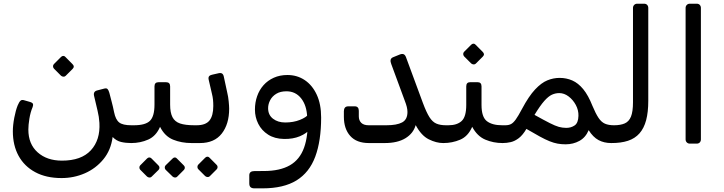

<svg xmlns="http://www.w3.org/2000/svg" viewBox="-20 -770 3905 1036"><path d="M312.2 190.8Q229 190.8 170.1 159Q111.2 127.3 80.2 70.7Q49.3 14.1 49.3 -61.7Q49.3 -94.1 57 -134.5Q64.8 -175 75.3 -201Q83 -219.3 90.1 -226.1Q97.1 -232.9 108.6 -229.5L139.4 -220.7Q155.1 -216.4 157.6 -209.7Q160.1 -203.1 156.2 -192.6Q144.2 -164.6 138.6 -129.9Q133 -95.3 133 -70.7Q133 7.4 183.2 52.1Q233.4 96.8 314.4 96.8Q418.8 96.8 470.2 41Q521.6 -14.8 516.4 -107.1Q514.6 -139.5 506.3 -173.2Q497.9 -206.9 488 -250.8Q481.3 -276.1 503.9 -281.9L541.3 -291.7Q554.5 -295.6 560.3 -289.5Q566.1 -283.4 570.1 -268.9Q576.2 -244.1 582.8 -220Q589.4 -195.9 595.6 -164.7Q603.8 -124.3 623.2 -109.2Q642.5 -94.1 688.6 -94.1H703.2Q718.2 -94.1 718.2 -79.1V-28.1Q718.2 1.9 687.8 1.9Q658.5 1.9 633.3 -4Q608.1 -9.9 587.7 -30.8Q578.6 40.1 537.7 89.7Q496.8 139.3 437.7 165.1Q378.6 190.8 312.2 190.8ZM334 -360.5Q329.2 -355.7 322 -356.2Q314.8 -356.7 309.2 -361.5L271.1 -399.7Q266.1 -405.4 266.1 -412.5Q266.1 -419.5 271.1 -424.4L309.2 -462.6Q314.8 -468.2 321.5 -468.3Q328.2 -468.4 333 -462.6L370.8 -424.4Q384.7 -411.2 372.2 -398.7Z M688 1.9Q673 1.9 673 -13.9V-64.1Q673 -94.1 703 -94.1Q764.5 -94.1 789.1 -118.1Q813.6 -142.2 813.6 -205.4V-303.9Q813.6 -326.4 835.5 -326.4H876.1Q898 -326.4 898 -303.9V-205.4Q898 -162.2 910.6 -137.8Q923.2 -113.4 951.6 -103.7Q980.1 -94.1 1028.6 -94.1Q1043.6 -94.1 1043.6 -79.1V-28.1Q1043.6 1.9 1013.6 1.9Q959 1.9 913.9 -16.5Q868.9 -34.9 843.6 -85.7Q822 -35.6 779.7 -16.9Q737.4 1.9 688 1.9ZM797.6 183.9Q793.1 188.4 786.1 187.9Q779.2 187.4 773.6 182.9L736.8 146Q732.2 141.2 732.1 134Q732 126.7 736.8 122L773.6 85.1Q779.2 79.6 785.7 79.6Q792.2 79.6 797.6 85.1L834.3 122Q839.9 126.7 840.4 134.1Q840.9 141.4 835.3 147ZM935.4 183.9Q930.8 188.4 924 187.9Q917.1 187.4 911.6 182.9L873.7 146Q869.1 141.2 869 133.9Q868.9 126.6 873.7 122L911.6 85.1Q917.1 79.6 923.5 79.6Q929.8 79.6 934.4 85.1L971.2 122Q976.8 126.7 977.3 134.1Q977.8 141.4 972.2 147Z M1016.4 1.9Q1007 1.9 1003 -4.2Q999 -10.2 999 -17.2V-72.2Q999 -86.2 1007 -90.1Q1015 -94.1 1029 -94.1H1040.8Q1089.7 -94.1 1110.3 -119.8Q1130.9 -145.6 1130.9 -198.1Q1130.9 -215.9 1129.4 -231.7Q1127.9 -247.4 1123.4 -264.9L1105.8 -340.9Q1103.4 -352.5 1108.2 -358.4Q1112.9 -364.4 1123.6 -366.7L1160.5 -375.1Q1182.8 -380.1 1187.6 -356.7L1206.5 -268.8Q1211.5 -248.7 1214 -222.7Q1216.5 -196.8 1216.5 -183.6Q1216.5 -100.5 1176.6 -49.3Q1136.7 1.9 1058.8 1.9ZM1111.6 181.2Q1106.8 185.8 1099.8 185.3Q1092.7 184.8 1087.2 180.2L1049.8 142.8Q1045.2 138.1 1045.2 130.7Q1045.2 123.4 1049.8 118.4L1087.2 81Q1092.7 75.4 1099.3 75.4Q1105.8 75.4 1110.6 81L1147.8 118.4Q1153.6 123.4 1154.1 130.7Q1154.6 138.1 1149 143.8Z M1352.5 246.3Q1339.3 246.3 1332.2 240.2Q1325.1 234 1325.1 219.5V175.6Q1325.1 164.3 1332.2 158.6Q1339.3 153 1353.8 153L1403.9 152.8Q1490.7 152.6 1544.1 121.9Q1597.5 91.3 1620.7 26.8Q1644 -37.7 1640.1 -138.3L1712.8 -135.9Q1712.8 -10.2 1681.1 75.2Q1649.4 160.6 1579.8 203.5Q1510.2 246.3 1397.2 246.3ZM1637.5 -137.4Q1635.2 -201 1605 -239.2Q1574.8 -277.4 1525.7 -277.4Q1492.3 -277.4 1470.3 -263.7Q1448.2 -250 1437.5 -229Q1426.7 -208.1 1426.7 -186.1Q1426.7 -149.7 1453.1 -129.4Q1479.4 -109.1 1519 -109.1Q1563.2 -109.1 1598.2 -123.1Q1633.2 -137.1 1645.1 -154.2L1655.5 -75.4Q1634.7 -50.1 1597.7 -34.7Q1560.8 -19.3 1512.6 -20.2Q1461.7 -21.1 1426.7 -43.6Q1391.7 -66 1373.7 -101.7Q1355.6 -137.5 1355.6 -179Q1355.6 -217.2 1367.5 -251.1Q1379.3 -284.9 1402 -310.4Q1424.7 -335.9 1457.4 -350.6Q1490.1 -365.3 1530.9 -365.3Q1583.3 -365.3 1624.3 -337.8Q1665.2 -310.4 1689 -259.3Q1712.8 -208.2 1712.8 -135.9Z M1970.6 1.9Q1903.9 1.9 1869.7 -36.6Q1835.5 -75 1835.5 -140.1V-170.3Q1835.7 -182.4 1841.3 -189.3Q1846.8 -196.3 1860.2 -196.3H1894.4Q1905.2 -196.3 1910.7 -189.9Q1916.1 -183.5 1916.1 -172.2V-142Q1916.1 -120.4 1929.3 -107.2Q1942.6 -94.1 1969.4 -94.1H2065.1Q2121.1 -94.1 2149.8 -109.5Q2178.6 -124.9 2178.6 -165.7Q2178.6 -178.6 2175 -193.2Q2171.4 -207.9 2163.9 -227L2091.2 -424.2Q2086.1 -437.2 2087.7 -446.5Q2089.3 -455.8 2099.9 -460.7L2135.7 -475.3Q2149.2 -480.9 2157.5 -477.6Q2165.7 -474.2 2170.4 -462.2L2261.8 -214.7Q2280.8 -163.6 2297.2 -137.9Q2313.5 -112.1 2334.5 -103.1Q2355.4 -94.1 2386.5 -94.1Q2401.5 -94.1 2401.5 -79.1V-28.1Q2401.5 1.9 2371.5 1.9Q2334.1 1.9 2293.6 -18.3Q2253.1 -38.4 2223 -94.9Q2210.2 -50.1 2167.6 -24.1Q2125.1 1.9 2055.8 1.9Z M2372 1.9Q2357 1.9 2357 -13.9V-64.1Q2357 -94.1 2387 -94.1H2399.6Q2445.9 -94.1 2470.8 -116.9Q2495.8 -139.8 2495.8 -203.6V-304.1Q2495.8 -326.6 2517.6 -326.6H2556.4Q2578.2 -326.6 2578.2 -304.1V-203.6Q2578.2 -138.6 2607 -116.3Q2635.8 -94.1 2689.4 -94.1H2707Q2722 -94.1 2722 -79.1V-28.1Q2722 1.9 2692 1.9Q2642.1 1.9 2598.5 -16.6Q2554.9 -35.1 2527.9 -85.7Q2505.6 -34.3 2462.9 -16.2Q2420.3 1.9 2372 1.9ZM2547.2 -426.6Q2542.5 -421.9 2535.3 -422.4Q2528.1 -422.9 2522.5 -427.6L2484.3 -465.8Q2479.4 -471.6 2479.4 -478.6Q2479.4 -485.6 2484.3 -490.6L2522.5 -528.7Q2528.1 -534.3 2534.8 -534.4Q2541.5 -534.5 2546.2 -528.7L2584.1 -490.6Q2597.9 -477.3 2585.4 -464.8Z M3031.8 8.7Q3008.8 8.7 2988.6 5Q2968.4 1.3 2945.4 -7.9Q2922.4 -17.1 2892.8 -33.3Q2863.1 -49.5 2820.4 -74.5Q2800.9 -41.2 2779.4 -24.7Q2757.9 -8.3 2736.1 -3.2Q2714.2 1.9 2692 1.9Q2677 1.9 2677 -13.1V-64.1Q2677 -94.1 2707 -94.1Q2724.4 -94.1 2736.8 -100.3Q2749.3 -106.5 2762.9 -125.3Q2776.5 -144.1 2796.6 -182.2Q2833.3 -251.1 2867.1 -287.1Q2900.8 -323.1 2933.3 -336.4Q2965.7 -349.7 2999.4 -349.7Q3036.3 -349.7 3068.2 -335.7Q3100 -321.7 3127.1 -288.8Q3154.2 -255.9 3177 -198.2Q3194.1 -157.2 3209.4 -134.2Q3224.7 -111.2 3244.3 -102.6Q3264 -94.1 3293.2 -94.1Q3308.2 -94.1 3308.2 -79.1V-28.1Q3308.2 1.9 3278.2 1.9Q3239.2 1.9 3209.6 -14.1Q3180 -30 3156.4 -67.6Q3139.8 -28 3106.3 -9.7Q3072.9 8.7 3031.8 8.7ZM3034.9 -80Q3061.2 -79.8 3080.8 -93.3Q3100.4 -106.8 3101.2 -145.1Q3102 -175.7 3087 -203.6Q3071.9 -231.6 3048.1 -249.6Q3024.2 -267.7 2997.4 -267.7Q2977.2 -267.7 2958.2 -259.1Q2939.3 -250.5 2917 -225.5Q2894.7 -200.4 2864.1 -150.2Q2917.1 -120.7 2946.6 -105.8Q2976.1 -90.9 2995.1 -85.5Q3014.1 -80.2 3034.9 -80Z M3278 1.9Q3263 1.9 3263 -13.1V-64.1Q3263 -94.1 3293 -94.1Q3328.1 -94.1 3350.9 -104.1Q3373.8 -114.1 3384.6 -140.8Q3395.5 -167.6 3395.5 -218.4V-727Q3395.5 -737 3402 -743.5Q3408.5 -750 3418.5 -750H3455Q3466 -750 3472 -743.5Q3478 -737 3478 -727V-226Q3478 -165.2 3466.5 -121.6Q3454.9 -78.1 3430.7 -50.5Q3406.4 -22.9 3368.6 -10.4Q3330.7 2.1 3278 1.9Z M3702.4 5Q3692.4 5 3685.9 -1.5Q3679.4 -8 3679.4 -18V-727Q3679.4 -737 3685.9 -743.5Q3692.4 -750 3702.4 -750H3738.9Q3749.9 -750 3755.9 -743.5Q3761.9 -737 3761.9 -727V-18Q3761.9 -8 3755.9 -1.5Q3749.9 5 3738.9 5Z"/></svg>

Font: Rubik Light
Style: Italic
Weight: 300
Italic angle: -12°
Designer: Hubert and Fischer
Foundry: Hubert and Fischer
Version: Version 2.300;gftools[0.9.30]